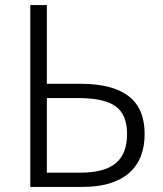

<svg xmlns="http://www.w3.org/2000/svg" viewBox="-20 -734 641 754"><path d="M99 -714H164V-405H296Q422 -405 485 -356.5Q548 -308 548 -208Q548 -107 485.5 -53.5Q423 0 304 0H99ZM297 -56Q390 -56 434.5 -93Q479 -130 479 -208Q479 -284 434 -316.5Q389 -349 286 -349H164V-56Z"/></svg>

Font: OpenSansMMV
Style: Light
Weight: 300
Foundry: Ascender Corporation
Version: Version 4.001